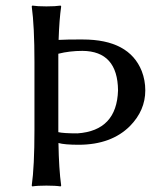

<svg xmlns="http://www.w3.org/2000/svg" viewBox="-20 -668 585 691"><path d="M104 -444.8Q104 -573.7 94.2 -645L96.2 -647.9Q114.3 -645 147 -645Q179.7 -645 198.2 -647.9L200.2 -645Q193.4 -598.6 190.9 -524.4Q226.6 -526.4 277.8 -525.9Q444.8 -525.9 490.2 -412.1Q502.9 -378.9 502.9 -342.8Q502.9 -270.5 447.8 -214.4Q380.9 -147.5 264.2 -147Q211.9 -147 190.4 -153.3Q191.9 -59.6 200.2 0L198.2 2.9Q180.2 0 147 0Q114.3 0 96.2 2.9L94.2 0Q104 -68.4 104 -200.2ZM189.9 -192.4Q208 -188 258.8 -188Q400.4 -197.8 404.8 -342.8Q403.3 -483.9 276.9 -484.9Q230.5 -484.9 189.9 -474.6Q189.9 -464.8 189.9 -444.8V-200.2Z"/></svg>

Font: Linux Biolinum Capitals O
Style: Small Caps
Weight: 400
Designer: Philipp H. Poll
Foundry: Philipp H. Poll
Version: Version 1.0.4